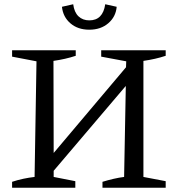

<svg xmlns="http://www.w3.org/2000/svg" viewBox="-20 -885 841 905"><path d="M37 0V-28Q64 -37 90.5 -42.5Q117 -48 143 -51L152 -596L37 -618V-648H337V-622Q313 -614 286.5 -608Q260 -602 232 -598L233 -164L574 -568L575 -596L457 -618V-648H761V-622Q737 -614 710.5 -608Q684 -602 656 -598V-51L761 -31V0H463V-28Q489 -36 515 -42Q541 -48 565 -51L573 -480L233 -80V-51L335 -31V0ZM401 -745Q347 -745 312 -775Q277 -805 272 -853L325 -865Q330 -827 350 -808Q370 -789 401 -789Q465 -789 476 -865L530 -853Q526 -806 490.5 -775.5Q455 -745 401 -745Z"/></svg>

Font: Piazzolla
Style: Regular
Weight: 400
Designer: Juan Pablo del Peral
Foundry: Huerta Tipografica
Version: Version 1.330